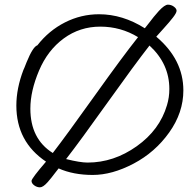

<svg xmlns="http://www.w3.org/2000/svg" viewBox="-20 -782 837 822"><path d="M649 -625Q765 -527 765 -395Q765 -300 704.5 -215Q644 -130 552 -81.5Q460 -33 377 -33Q294 -33 231 -61Q226 -55 216.5 -42.5Q207 -30 199.5 -20.5Q192 -11 183 -1Q164 20 151 20Q138 20 126.5 11.5Q115 3 115 -7.5Q115 -18 177 -90Q50 -175 50 -330Q50 -403 80 -482Q82 -485 94 -516Q121 -582 140 -588Q189 -651 258 -686Q327 -721 404 -721Q505 -721 600 -661Q605 -667 617 -682.5Q629 -698 638.5 -710Q648 -722 660 -735Q685 -762 699 -762Q713 -762 724.5 -753.5Q736 -745 736 -736Q736 -727 720.5 -707Q705 -687 680 -659.5Q655 -632 649 -625ZM110 -317Q110 -187 206 -127Q266 -205 385.5 -372.5Q505 -540 571 -623Q497 -668 409.5 -668Q322 -668 253 -617.5Q184 -567 147 -479.5Q110 -392 110 -317ZM695 -332Q705 -365 705 -401Q705 -509 620 -587Q556 -505 439 -341Q322 -177 263 -101Q323 -86 355 -86Q467 -86 565.5 -156Q664 -226 695 -332Z"/></svg>

Font: Handlee
Style: Regular
Weight: 400
Designer: Joe Prince
Foundry: Joe Prince
Version: Version 1.001